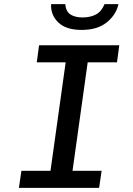

<svg xmlns="http://www.w3.org/2000/svg" viewBox="-20 -904 640 924"><path d="M71 0 83 -82H223L296 -604H157L168 -686H554L543 -604H402L329 -82H469L457 0ZM373 -760Q297 -760 260 -796.5Q223 -833 226 -884H294Q297 -849 319 -834.5Q341 -820 377 -820Q415 -820 442 -834.5Q469 -849 483 -884H550Q539 -833 494 -796.5Q449 -760 373 -760Z"/></svg>

Font: Chivo Mono
Style: Italic
Weight: 400
Italic angle: -8.05°
Monospace: yes
Version: Version 1.008